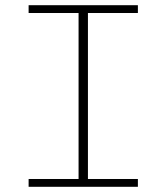

<svg xmlns="http://www.w3.org/2000/svg" viewBox="-20 -718 640 738"><path d="M90 0V-30H282V-668H90V-698H510V-668H318V-30H510V0Z"/></svg>

Font: IBM Plex Mono ExtraLight
Style: Regular
Weight: 200
Monospace: yes
Designer: Mike Abbink, Paul van der Laan, Pieter van Rosmalen
Foundry: Bold Monday
Version: Version 2.3